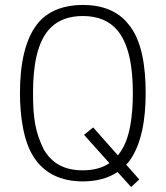

<svg xmlns="http://www.w3.org/2000/svg" viewBox="-20 -728 673 779"><path d="M506 -76C555 -145 571 -245 571 -350C571 -457 556 -566 500 -631C459 -683 395 -708 316 -708C243 -708 181 -686 139 -640C80 -573 61 -464 61 -350C61 -258 75 -153 118 -89C160 -25 227 8 316 8C372 8 419 -5 457 -30L512 31L545 0L492 -60C497 -65 502 -70 506 -76ZM316 -37C241 -37 191 -65 158 -121C123 -191 114 -249 114 -350C114 -453 128 -560 187 -617C219 -648 263 -663 316 -663C378 -663 425 -643 458 -603C505 -544 519 -451 519 -350C519 -261 508 -164 466 -108C464 -104 461 -101 458 -98L358 -211L321 -181L424 -66C396 -47 360 -37 316 -37Z"/></svg>

Font: Arthouse Owned Light
Style: Regular
Weight: 300
Designer: Jeremy Tribby
Foundry: Tribby Type
Version: Version 1.000;PS 001.000;hotconv 1.0.88;makeotf.lib2.5.64775